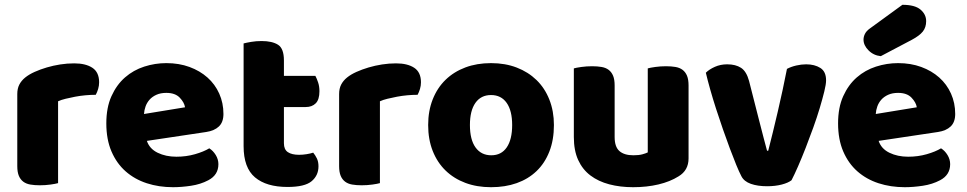

<svg xmlns="http://www.w3.org/2000/svg" viewBox="-20 -764 4031 800"><path d="M222 -1Q212 2 190.5 5Q169 8 146 8Q124 8 106.5 5Q89 2 77 -7Q65 -16 58.5 -31.5Q52 -47 52 -72V-372Q52 -395 60.5 -411.5Q69 -428 85 -441Q101 -454 124.5 -464.5Q148 -475 175 -483Q202 -491 231 -495.5Q260 -500 289 -500Q337 -500 365 -481.5Q393 -463 393 -421Q393 -407 389 -393.5Q385 -380 379 -369Q358 -369 336 -367Q314 -365 293 -361Q272 -357 253.5 -352.5Q235 -348 222 -342Z M701 16Q642 16 591.5 -0.5Q541 -17 503.5 -50Q466 -83 444.5 -133Q423 -183 423 -250Q423 -316 444.5 -363.5Q466 -411 501 -441.5Q536 -472 581 -486.5Q626 -501 673 -501Q726 -501 769.5 -485Q813 -469 844.5 -441Q876 -413 893.5 -374Q911 -335 911 -289Q911 -255 892 -237Q873 -219 839 -214L592 -177Q603 -144 637 -127.5Q671 -111 715 -111Q756 -111 792.5 -121.5Q829 -132 852 -146Q868 -136 879 -118Q890 -100 890 -80Q890 -35 848 -13Q816 4 776 10Q736 16 701 16ZM673 -377Q649 -377 631.5 -369Q614 -361 603 -348.5Q592 -336 586.5 -320.5Q581 -305 580 -289L751 -317Q748 -337 729 -357Q710 -377 673 -377Z M1163 -167Q1163 -141 1179.5 -130Q1196 -119 1226 -119Q1241 -119 1257 -121.5Q1273 -124 1285 -128Q1294 -117 1300.5 -103.5Q1307 -90 1307 -71Q1307 -33 1278.5 -9Q1250 15 1178 15Q1090 15 1042.5 -25Q995 -65 995 -155V-583Q1006 -586 1026.5 -589.5Q1047 -593 1070 -593Q1114 -593 1138.5 -577.5Q1163 -562 1163 -512V-448H1294Q1300 -437 1305.5 -420.5Q1311 -404 1311 -384Q1311 -349 1295.5 -333.5Q1280 -318 1254 -318H1163Z M1563 -1Q1553 2 1531.5 5Q1510 8 1487 8Q1465 8 1447.5 5Q1430 2 1418 -7Q1406 -16 1399.5 -31.5Q1393 -47 1393 -72V-372Q1393 -395 1401.5 -411.5Q1410 -428 1426 -441Q1442 -454 1465.5 -464.5Q1489 -475 1516 -483Q1543 -491 1572 -495.5Q1601 -500 1630 -500Q1678 -500 1706 -481.5Q1734 -463 1734 -421Q1734 -407 1730 -393.5Q1726 -380 1720 -369Q1699 -369 1677 -367Q1655 -365 1634 -361Q1613 -357 1594.5 -352.5Q1576 -348 1563 -342Z M2288 -243Q2288 -181 2269 -132.5Q2250 -84 2215.5 -51Q2181 -18 2133 -1Q2085 16 2026 16Q1967 16 1919 -2Q1871 -20 1836.5 -53.5Q1802 -87 1783 -135Q1764 -183 1764 -243Q1764 -302 1783 -350Q1802 -398 1836.5 -431.5Q1871 -465 1919 -483Q1967 -501 2026 -501Q2085 -501 2133 -482.5Q2181 -464 2215.5 -430.5Q2250 -397 2269 -349Q2288 -301 2288 -243ZM1938 -243Q1938 -182 1961.5 -149.5Q1985 -117 2027 -117Q2069 -117 2091.5 -150Q2114 -183 2114 -243Q2114 -303 2091 -335.5Q2068 -368 2026 -368Q1984 -368 1961 -335.5Q1938 -303 1938 -243Z M2371 -479Q2381 -482 2402.5 -485Q2424 -488 2447 -488Q2469 -488 2486.5 -485Q2504 -482 2516 -473Q2528 -464 2534.5 -448.5Q2541 -433 2541 -408V-193Q2541 -152 2561 -134.5Q2581 -117 2619 -117Q2642 -117 2656.5 -121Q2671 -125 2679 -129V-479Q2689 -482 2710.5 -485Q2732 -488 2755 -488Q2777 -488 2794.5 -485Q2812 -482 2824 -473Q2836 -464 2842.5 -448.5Q2849 -433 2849 -408V-104Q2849 -54 2807 -29Q2772 -7 2723.5 4.5Q2675 16 2618 16Q2564 16 2518.5 4Q2473 -8 2440 -33Q2407 -58 2389 -97.5Q2371 -137 2371 -193Z M3278 -13Q3264 -2 3237 5Q3210 12 3176 12Q3137 12 3108.5 2Q3080 -8 3069 -30Q3060 -47 3047.5 -77.5Q3035 -108 3021 -145.5Q3007 -183 2992 -226Q2977 -269 2963.5 -311Q2950 -353 2939 -392Q2928 -431 2921 -461Q2935 -475 2958.5 -485.5Q2982 -496 3010 -496Q3045 -496 3067.5 -481.5Q3090 -467 3101 -427L3140 -274Q3151 -229 3161 -192.5Q3171 -156 3176 -136H3181Q3200 -210 3221 -300Q3242 -390 3259 -477Q3276 -486 3297.5 -491Q3319 -496 3339 -496Q3374 -496 3398 -481Q3422 -466 3422 -429Q3422 -413 3414.5 -382.5Q3407 -352 3395.5 -313.5Q3384 -275 3368.5 -232Q3353 -189 3337 -148Q3321 -107 3305.5 -71.5Q3290 -36 3278 -13Z M3750 16Q3691 16 3640.5 -0.5Q3590 -17 3552.5 -50Q3515 -83 3493.5 -133Q3472 -183 3472 -250Q3472 -316 3493.5 -363.5Q3515 -411 3550 -441.5Q3585 -472 3630 -486.5Q3675 -501 3722 -501Q3775 -501 3818.5 -485Q3862 -469 3893.5 -441Q3925 -413 3942.5 -374Q3960 -335 3960 -289Q3960 -255 3941 -237Q3922 -219 3888 -214L3641 -177Q3652 -144 3686 -127.5Q3720 -111 3764 -111Q3805 -111 3841.5 -121.5Q3878 -132 3901 -146Q3917 -136 3928 -118Q3939 -100 3939 -80Q3939 -35 3897 -13Q3865 4 3825 10Q3785 16 3750 16ZM3722 -377Q3698 -377 3680.5 -369Q3663 -361 3652 -348.5Q3641 -336 3635.5 -320.5Q3630 -305 3629 -289L3800 -317Q3797 -337 3778 -357Q3759 -377 3722 -377ZM3740 -744Q3792 -744 3815.5 -724Q3839 -704 3839 -676Q3839 -650 3825 -632.5Q3811 -615 3779 -598L3650 -530Q3620 -533 3599 -554Q3578 -575 3578 -599Q3578 -611 3584 -623Q3590 -635 3604 -645Z"/></svg>

Font: Baloo Chettan
Style: Regular
Weight: 400
Designer: Maithili Shingre and Ek Type
Foundry: Ek Type
Version: Version 1.443;PS 1.000;hotconv 16.6.51;makeotf.lib2.5.65220;